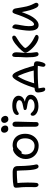

<svg xmlns="http://www.w3.org/2000/svg" viewBox="1405 -2170 910 3760"><g transform="rotate(-90 1860.0 -290.0)"><path d="M479 10Q456 10 441.5 -16Q427 -42 420 -82Q414 -112 410.5 -149Q407 -186 405.5 -223.5Q404 -261 403 -293Q402 -325 401 -346Q400 -375 397.5 -395.5Q395 -416 392 -436L414 -415H340Q309 -415 265.5 -412.5Q222 -410 180 -406Q138 -402 110 -395L146 -450Q158 -394 161.5 -337Q165 -280 165 -215Q165 -186 164.5 -150Q164 -114 162.5 -81Q161 -48 158 -28Q155 -12 145 -1.5Q135 9 120 9Q101 9 88 -10Q75 -29 75 -58Q75 -80 76 -109Q77 -138 77 -169Q77 -200 77 -225Q77 -275 74 -312Q71 -349 67.5 -377.5Q64 -406 64 -433Q64 -453 75 -465Q86 -477 107 -481Q141 -488 185 -491.5Q229 -495 277 -496Q325 -497 369 -497Q427 -497 457.5 -474Q488 -451 488 -393Q488 -374 489 -338Q490 -302 492 -257.5Q494 -213 499 -168Q504 -123 510 -83Q513 -69 516.5 -53.5Q520 -38 520 -28Q520 -13 508.5 -1.5Q497 10 479 10Z M888 12Q812 12 752.5 -20.5Q693 -53 659.5 -110.5Q626 -168 626 -242Q626 -298 646.5 -343.5Q667 -389 698 -422Q729 -455 760.5 -472.5Q792 -490 814 -490Q825 -490 832.5 -487Q840 -484 845 -477.5Q850 -471 850 -460Q850 -440 841.5 -424Q833 -408 807 -394Q775 -375 755 -352.5Q735 -330 725 -303.5Q715 -277 715 -246Q715 -165 761 -116.5Q807 -68 885 -68Q951 -68 991 -118.5Q1031 -169 1031 -253Q1031 -330 996.5 -373.5Q962 -417 902 -417Q870 -417 851 -405Q832 -393 812 -373Q796 -358 788.5 -346Q781 -334 773 -327.5Q765 -321 752 -321Q738 -321 729.5 -329.5Q721 -338 721 -359Q721 -382 735.5 -406.5Q750 -431 774.5 -451.5Q799 -472 829 -485Q859 -498 892 -498Q963 -498 1014 -467.5Q1065 -437 1092.5 -381.5Q1120 -326 1120 -250Q1120 -176 1089.5 -116.5Q1059 -57 1007 -22.5Q955 12 888 12Z M1214 -583Q1192 -583 1175.5 -594Q1159 -605 1150 -623.5Q1141 -642 1141 -664Q1141 -690 1157 -707.5Q1173 -725 1200 -725Q1228 -725 1246 -712Q1264 -699 1273 -679.5Q1282 -660 1282 -640Q1282 -614 1266 -598.5Q1250 -583 1214 -583ZM1404 -581Q1374 -581 1353.5 -605.5Q1333 -630 1333 -661Q1333 -687 1350 -705Q1367 -723 1396 -723Q1420 -723 1436.5 -709.5Q1453 -696 1462 -676Q1471 -656 1471 -637Q1471 -617 1455 -599Q1439 -581 1404 -581ZM1308 11Q1291 11 1280 3Q1269 -5 1263.5 -22Q1258 -39 1258 -62Q1258 -140 1258 -195Q1258 -250 1257.5 -290.5Q1257 -331 1257 -366Q1257 -401 1257 -440Q1257 -458 1262 -471Q1267 -484 1278 -492Q1289 -500 1306 -500Q1328 -500 1342.5 -485Q1357 -470 1358 -439Q1358 -417 1357 -376.5Q1356 -336 1354.5 -287Q1353 -238 1352 -188.5Q1351 -139 1350 -98Q1349 -57 1349 -33Q1349 -14 1339 -1.5Q1329 11 1308 11Z M1662 8Q1624 8 1590 0Q1556 -8 1530 -23.5Q1504 -39 1488.5 -59Q1473 -79 1473 -103Q1473 -122 1481 -133.5Q1489 -145 1504 -145Q1515 -145 1526.5 -133.5Q1538 -122 1554.5 -106.5Q1571 -91 1597 -79.5Q1623 -68 1665 -68Q1726 -68 1761.5 -90.5Q1797 -113 1797 -147Q1797 -164 1783.5 -176Q1770 -188 1738 -197.5Q1706 -207 1651 -215Q1612 -220 1598.5 -229Q1585 -238 1585 -257Q1585 -275 1602.5 -281Q1620 -287 1663 -294Q1725 -304 1751.5 -321.5Q1778 -339 1778 -368Q1778 -394 1746.5 -410.5Q1715 -427 1669 -427Q1622 -427 1591 -414.5Q1560 -402 1542 -389.5Q1524 -377 1515 -377Q1503 -377 1495.5 -386Q1488 -395 1488 -407Q1488 -429 1502 -447Q1516 -465 1541 -478Q1566 -491 1600 -497.5Q1634 -504 1674 -504Q1767 -504 1816 -469Q1865 -434 1865 -381Q1865 -353 1849.5 -325Q1834 -297 1795.5 -276Q1757 -255 1689 -248L1685 -262Q1744 -263 1788.5 -249.5Q1833 -236 1858.5 -209.5Q1884 -183 1884 -145Q1884 -101 1855.5 -66Q1827 -31 1776.5 -11.5Q1726 8 1662 8Z M2013 -46Q2021 -76 2033 -113.5Q2045 -151 2060 -192Q2075 -233 2092 -272.5Q2109 -312 2125 -344Q2146 -385 2167.5 -421Q2189 -457 2210.5 -479.5Q2232 -502 2252 -502Q2271 -502 2290 -485Q2309 -468 2329 -429Q2343 -401 2361 -358Q2379 -315 2396.5 -264.5Q2414 -214 2429.5 -163Q2445 -112 2454 -69L2365 -61Q2355 -109 2338 -165.5Q2321 -222 2301.5 -275Q2282 -328 2264 -367.5Q2246 -407 2232 -421L2267 -429Q2242 -395 2216.5 -349Q2191 -303 2169 -250Q2154 -211 2141.5 -176Q2129 -141 2118.5 -108.5Q2108 -76 2099 -42ZM2472 145Q2453 145 2442.5 131.5Q2432 118 2432 100Q2432 89 2437.5 64.5Q2443 40 2448.5 8.5Q2454 -23 2454 -55L2501 0Q2486 -2 2456.5 -4Q2427 -6 2382 -6Q2340 -6 2295.5 -5.5Q2251 -5 2208 -4Q2165 -3 2123.5 -0.5Q2082 2 2045.5 5.5Q2009 9 1979 14L2007 -21Q2007 -8 2010 11.5Q2013 31 2016.5 51Q2020 71 2022.5 87.5Q2025 104 2025 111Q2025 123 2017 132Q2009 141 1995 141Q1979 141 1967.5 132Q1956 123 1949.5 108Q1943 93 1939 77Q1937 66 1934.5 51Q1932 36 1930.5 21Q1929 6 1929 -3Q1929 -19 1934 -31.5Q1939 -44 1951.5 -52.5Q1964 -61 1986 -65Q2011 -69 2053.5 -72.5Q2096 -76 2148.5 -79Q2201 -82 2257 -83.5Q2313 -85 2365 -85Q2382 -85 2401.5 -85Q2421 -85 2441.5 -84Q2462 -83 2483 -80Q2513 -77 2526.5 -62.5Q2540 -48 2540 -19Q2540 1 2534.5 29Q2529 57 2520 83.5Q2511 110 2499 127.5Q2487 145 2472 145Z M3012 11Q2979 11 2940.5 -6Q2902 -23 2863 -52Q2824 -81 2790 -117Q2756 -153 2731 -190Q2720 -206 2713.5 -219.5Q2707 -233 2707 -246Q2707 -254 2710 -263.5Q2713 -273 2720 -281Q2729 -297 2753 -324Q2777 -351 2809.5 -382.5Q2842 -414 2878 -442Q2914 -470 2947.5 -488Q2981 -506 3007 -506Q3018 -506 3025.5 -501Q3033 -496 3038 -488Q3043 -480 3043 -470Q3043 -449 3021 -433Q2999 -417 2971 -401Q2919 -370 2881 -338.5Q2843 -307 2821.5 -283Q2800 -259 2800 -249Q2800 -239 2820.5 -212.5Q2841 -186 2878 -154Q2915 -122 2963 -95Q2984 -84 3006 -73Q3028 -62 3042.5 -52Q3057 -42 3057 -31Q3057 -20 3051 -10Q3045 0 3034.5 5.5Q3024 11 3012 11ZM2679 10Q2653 10 2640 -18Q2627 -46 2622 -98.5Q2617 -151 2617 -225Q2617 -251 2619 -282Q2621 -313 2622.5 -346Q2624 -379 2624 -411Q2624 -419 2624 -427.5Q2624 -436 2624 -445Q2624 -465 2628.5 -478Q2633 -491 2641.5 -498.5Q2650 -506 2660 -506Q2683 -506 2699.5 -485.5Q2716 -465 2716 -428Q2716 -403 2713 -366.5Q2710 -330 2706.5 -292Q2703 -254 2703 -225Q2703 -173 2707 -132Q2711 -91 2715 -64.5Q2719 -38 2719 -28Q2719 -16 2714 -7.5Q2709 1 2700 5.5Q2691 10 2679 10Z M3247 11Q3214 11 3192.5 -5Q3171 -21 3159.5 -47.5Q3148 -74 3143.5 -105.5Q3139 -137 3139 -167Q3139 -193 3142.5 -229Q3146 -265 3151 -304Q3156 -343 3162 -377Q3168 -411 3172 -430Q3178 -465 3185 -484Q3192 -503 3206 -503Q3220 -503 3232.5 -494Q3245 -485 3253.5 -471Q3262 -457 3262 -440Q3262 -424 3257 -394Q3252 -364 3245 -327Q3238 -290 3233 -252.5Q3228 -215 3228 -185Q3228 -160 3230 -135Q3232 -110 3240 -94Q3248 -78 3263 -78Q3295 -78 3333 -135Q3371 -192 3412 -292Q3431 -336 3443.5 -374Q3456 -412 3465.5 -440.5Q3475 -469 3486 -485Q3497 -501 3512 -501Q3535 -501 3553 -485Q3571 -469 3575 -440Q3580 -411 3586.5 -373Q3593 -335 3600 -295.5Q3607 -256 3615 -222Q3630 -164 3646.5 -127.5Q3663 -91 3674.5 -69.5Q3686 -48 3686 -34Q3686 -22 3680.5 -12Q3675 -2 3666 3.5Q3657 9 3646 9Q3612 9 3587 -37Q3562 -83 3540 -160Q3530 -196 3520.5 -237Q3511 -278 3504 -319Q3497 -360 3493 -395H3527Q3517 -359 3502.5 -315.5Q3488 -272 3461 -210Q3437 -150 3403 -99.5Q3369 -49 3329.5 -19Q3290 11 3247 11Z"/></g></svg>

Font: Shantell Sans Light
Style: Regular
Weight: 400
Version: Version 1.011;[c5ecc13dd]